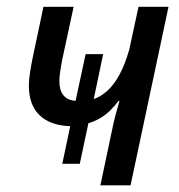

<svg xmlns="http://www.w3.org/2000/svg" viewBox="-20 -558 540 578"><path d="M282.2 0 316.4 -162.1Q321.8 -189 327.6 -211.2Q333.5 -233.4 339.8 -254.4H336.9Q325.7 -239.3 311.8 -225.6Q297.9 -211.9 281.2 -202.1Q264.6 -192.4 246.1 -187L220.2 -64.9H167.5L191.4 -178.2Q132.3 -179.7 99.6 -210.7Q66.9 -241.7 66.9 -300.3Q66.9 -318.8 70.6 -341.3Q74.2 -363.8 78.6 -385.3L110.8 -537.6H201.7L167 -377Q163.6 -358.9 161.1 -342.3Q158.7 -325.7 158.7 -313.5Q158.7 -286.6 170.7 -271.5Q182.6 -256.3 207.5 -254.4L237.8 -395H290.5L262.2 -259.8Q284.7 -267.6 304.2 -285.6Q323.7 -303.7 340.1 -334Q356.4 -364.3 369.1 -408.7L397 -537.6H487.3L373 0Z"/></svg>

Font: Open Sans SemiCondensed Medium
Style: Italic
Weight: 500
Width: 4
Italic angle: -12°
Designer: Monotype Design Team
Foundry: Monotype Imaging Inc.
Version: Version 3.000